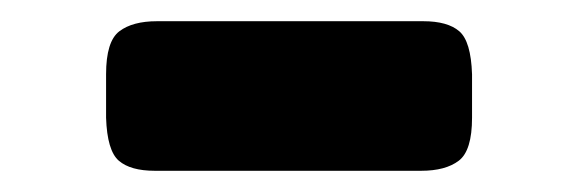

<svg xmlns="http://www.w3.org/2000/svg" viewBox="-20 -349 546 181"><path d="M425 -279V-238Q425 -207 412.5 -197.5Q400 -188 377 -188H126Q103 -188 92 -197.5Q81 -207 80 -238V-279Q80 -310 92.5 -319.5Q105 -329 128 -329H379Q402 -329 413 -319.5Q424 -310 425 -279Z"/></svg>

Font: Chango
Style: Regular
Weight: 400
Designer: Manuel Lupez
Foundry: Fontstage
Version: Version 1.001